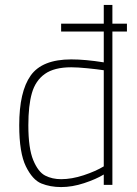

<svg xmlns="http://www.w3.org/2000/svg" viewBox="-20 -750 555 779"><path d="M495 -622H436V0H401V-42Q370 -23 321.5 -7Q273 9 228 9Q184 9 148 -5.5Q112 -20 85 -75Q58 -130 58 -242Q58 -378 104.5 -443.5Q151 -509 269 -509Q326 -509 401 -497V-622H228V-654H401V-730H436V-654H495ZM401 -465Q375 -469 335 -473Q295 -477 269 -477Q200 -477 162 -450Q124 -423 109.5 -372.5Q95 -322 95 -242Q95 -148 115 -100Q135 -52 163.5 -37.5Q192 -23 228 -23Q271 -23 319.5 -39Q368 -55 401 -75Z"/></svg>

Font: Cairo ExtraLight
Style: Regular
Weight: 275
Designer: Mohamed Gaber, Accademia di Belle Arti di Urbino and others
Foundry: Kief Type Foundry, Accademia di Belle Arti di Urbino and others
Version: Version 3.011